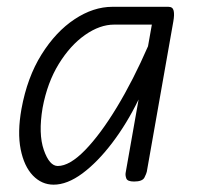

<svg xmlns="http://www.w3.org/2000/svg" viewBox="-20 -520 563 550"><path d="M133.5 9Q99.5 9 74.2 -17.2Q49 -43.5 39.2 -92.2Q29.5 -141 41.5 -208Q58 -298.5 99 -364Q140 -429.5 193.8 -465Q247.5 -500.5 302 -500.5H462.5Q475 -500.5 477.5 -489.2Q480 -478 476.5 -458.5L400.5 -28Q399.5 -23 393.8 -11.5Q388 0 364 0Q345 0 341.8 -9Q338.5 -18 340 -25.5L377 -235Q343.5 -166 301.5 -110.8Q259.5 -55.5 216 -23.2Q172.5 9 133.5 9ZM145.5 -44.5Q179.5 -44.5 223.8 -90Q268 -135.5 315 -213.2Q362 -291 404 -387.5L415 -449.5H307Q266 -449.5 223.8 -420Q181.5 -390.5 148.5 -337Q115.5 -283.5 102 -211Q89.5 -136.5 105.5 -90.5Q121.5 -44.5 145.5 -44.5Z"/></svg>

Font: Edu AU VIC WA NT Hand
Style: Regular
Weight: 400
Designer: Tina and Corey Anderson, Eben Sorkin, Mirko Velimirovic
Foundry: Google for Education
Version: Version 1.001